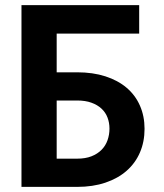

<svg xmlns="http://www.w3.org/2000/svg" viewBox="-20 -731 640 751"><path d="M524.4 -599.6H201.7V-448.2H281.7Q343.3 -448.2 392.3 -432.4Q441.4 -416.5 475.3 -387.7Q509.3 -358.9 527.3 -317.9Q545.4 -276.9 545.4 -227.1Q545.4 -176.3 527.3 -134.5Q509.3 -92.8 475.3 -63Q441.4 -33.2 392.3 -16.6Q343.3 0 281.7 0H64V-710.9H524.4ZM201.7 -337.9V-110.4H281.7Q314 -110.4 337.6 -119.6Q361.3 -128.9 377.2 -145Q393.1 -161.1 400.6 -182.6Q408.2 -204.1 408.2 -228Q408.2 -251 400.6 -271Q393.1 -291 377.2 -305.9Q361.3 -320.8 337.6 -329.3Q314 -337.9 281.7 -337.9Z"/></svg>

Font: Roboto Mono
Style: Bold
Weight: 700
Designer: Google
Version: Version 2.000985; 2015; ttfautohint (v1.3)